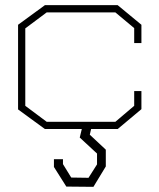

<svg xmlns="http://www.w3.org/2000/svg" viewBox="-20 -498 618 744"><path d="M500 -331V-389L427 -450H161L78 -388V-88L161 -26H427L500 -88V-145H528V-75L436 2H333L328 24L390 82V147L342 226L237 225L189 149V119H224V138L256 190L323 191L356 139V97L289 35L297 2H154L50 -74V-402L154 -478H436L528 -402V-331Z"/></svg>

Font: Turret Road ExtraLight
Style: Regular
Weight: 275
Designer: Noponies
Foundry: Noponies
Version: Version 1.001; ttfautohint (v1.8)